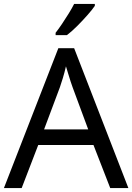

<svg xmlns="http://www.w3.org/2000/svg" viewBox="-20 -964 679 984"><path d="M545 0 459 -221H176L91 0H0L279 -717H360L638 0ZM352 -517Q349 -525 342 -546Q335 -567 328.5 -589.5Q322 -612 318 -624Q311 -593 302 -563.5Q293 -534 287 -517L206 -301H432ZM466 -934Q454 -916 429 -887.5Q404 -859 375.5 -830.5Q347 -802 323 -784H265V-796Q280 -815 297.5 -841Q315 -867 332 -894.5Q349 -922 360 -944H466Z"/></svg>

Font: Noto Sans Manichaean
Style: Regular
Weight: 400
Designer: Monotype Design Team
Foundry: Monotype Imaging Inc.
Version: Version 2.005; ttfautohint (v1.8.4.7-5d5b)